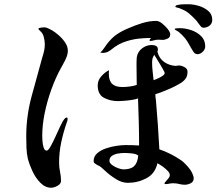

<svg xmlns="http://www.w3.org/2000/svg" viewBox="-20 -822 1040 900"><path d="M628 -93Q618 -101 596.5 -103Q575 -105 563 -105Q551 -105 534.5 -102.5Q518 -100 505.5 -92Q493 -84 493 -68Q493 -58 505.5 -48.5Q518 -39 534 -33.5Q550 -28 558 -28Q593 -28 609 -43.5Q625 -59 628 -93ZM752 -480Q752 -483 745.5 -494.5Q739 -506 730.5 -520.5Q722 -535 714 -547.5Q706 -560 703 -565Q697 -555 695 -548Q693 -541 693 -528Q693 -508 695.5 -487Q698 -466 700 -446Q706 -448 718.5 -453.5Q731 -459 741.5 -466Q752 -473 752 -480ZM298 -584Q298 -565 286 -541Q274 -517 264 -500Q240 -456 220.5 -402Q201 -348 189.5 -292Q178 -236 178 -185Q178 -178 179 -161.5Q180 -145 184.5 -130.5Q189 -116 199 -116Q206 -116 217 -135.5Q228 -155 240 -181.5Q252 -208 263 -231.5Q274 -255 280 -262Q282 -265 285.5 -268Q289 -271 293 -271Q297 -271 297 -265Q297 -261 296 -256.5Q295 -252 293 -248Q277 -202 267 -155Q257 -108 257 -59Q257 -37 261.5 -16.5Q266 4 266 26Q266 40 249.5 49Q233 58 220 58Q192 58 169 34.5Q146 11 131.5 -21Q117 -53 111 -76Q105 -102 104 -129.5Q103 -157 103 -183Q103 -277 128 -370Q153 -463 178 -552Q183 -567 186.5 -582.5Q190 -598 190 -614Q190 -628 186 -646Q182 -664 171 -674Q170 -675 165 -680Q160 -685 160 -687Q160 -691 172 -692.5Q184 -694 187 -694Q195 -694 205 -689.5Q215 -685 222 -681Q238 -672 255.5 -656.5Q273 -641 285.5 -622.5Q298 -604 298 -584ZM888 13Q888 30 874 37Q860 44 846 44Q833 44 820 40.5Q807 37 792 37Q782 37 773 39Q764 41 756 41Q751 41 751 38Q751 35 757.5 28Q764 21 770 13.5Q776 6 776 0Q776 -11 767 -20Q757 -31 744.5 -40Q732 -49 718 -57Q707 -8 666.5 13.5Q626 35 579 35Q551 35 522 16.5Q493 -2 473 -21Q463 -30 455.5 -37Q448 -44 435 -49Q430 -52 424.5 -56Q419 -60 419 -67Q419 -89 435.5 -103.5Q452 -118 477 -126.5Q502 -135 527 -138.5Q552 -142 569 -142Q585 -142 600.5 -141.5Q616 -141 632 -140Q632 -195 630.5 -250.5Q629 -306 627 -361Q619 -357 600.5 -354Q582 -351 563 -349.5Q544 -348 534 -348Q497 -348 467.5 -363.5Q438 -379 438 -422Q438 -445 454.5 -464Q471 -483 491 -493Q491 -489 490.5 -485.5Q490 -482 490 -478Q490 -444 505.5 -429Q521 -414 554 -414Q568 -414 588 -416.5Q608 -419 621 -424Q621 -445 620.5 -466.5Q620 -488 620 -509Q620 -520 620 -531.5Q620 -543 621 -553Q625 -579 645.5 -595Q666 -611 691 -611Q702 -611 711 -607Q720 -603 720 -590Q720 -585 718 -579Q726 -548 749.5 -531.5Q773 -515 804 -513Q808 -514 811.5 -514.5Q815 -515 819 -515Q830 -515 844.5 -507.5Q859 -500 859 -486Q859 -469 852.5 -457.5Q846 -446 832 -436Q808 -420 772 -404.5Q736 -389 708 -380Q708 -373 709 -366Q710 -359 711 -351Q716 -294 720 -236.5Q724 -179 727 -122Q780 -104 827 -72Q841 -63 858.5 -43Q876 -23 882 -8Q884 -3 886 2.5Q888 8 888 13ZM778 -661Q778 -647 765.5 -641Q753 -635 742 -635Q738 -635 733 -635.5Q728 -636 723 -636Q713 -636 702 -633Q691 -630 685 -630Q681 -630 681 -633Q681 -634 681.5 -634.5Q682 -635 682 -636Q683 -640 689 -644Q659 -644 631 -641Q603 -638 574 -629Q534 -617 501 -589Q483 -574 463 -574Q459 -574 456 -574.5Q453 -575 450 -576Q459 -583 466.5 -594.5Q474 -606 481 -615Q503 -644 527 -660.5Q551 -677 583 -690Q612 -703 646 -713.5Q680 -724 712 -724Q725 -724 740 -712Q755 -700 766.5 -685.5Q778 -671 778 -661ZM942 -604Q942 -591 930.5 -579.5Q919 -568 906 -568Q894 -568 886.5 -579.5Q879 -591 874 -600Q870 -608 866 -614.5Q862 -621 858 -628Q851 -640 835 -656.5Q819 -673 807 -679Q805 -681 802 -682Q799 -683 799 -686Q799 -689 810 -689.5Q821 -690 823 -690Q848 -690 875.5 -681Q903 -672 922.5 -653Q942 -634 942 -604ZM975 -729Q975 -712 962.5 -702Q950 -692 933 -692Q926 -692 919 -701Q912 -710 909 -714Q904 -723 887.5 -739Q871 -755 862 -762Q853 -769 842 -774.5Q831 -780 820 -784Q818 -785 810 -786.5Q802 -788 802 -791Q802 -797 816 -799.5Q830 -802 845.5 -802Q861 -802 865 -802Q886 -802 911.5 -794.5Q937 -787 956 -771Q975 -755 975 -729Z"/></svg>

Font: Kaisei HarunoUmi Medium
Style: Regular
Weight: 500
Designer: Font-Kai, 金井和夫
Foundry: KAZUO KANAI
Version: Version 5.003